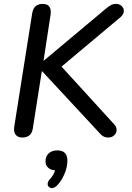

<svg xmlns="http://www.w3.org/2000/svg" viewBox="-20 -697 676 983"><path d="M52 -35Q52 -44 53 -49L145 -630Q153 -677 199 -677Q219 -677 229.5 -666.5Q240 -656 240 -636Q240 -627 239 -622L203 -387H205L525 -655Q540 -667 550 -672Q560 -677 573 -677Q591 -677 602.5 -666.5Q614 -656 614 -641Q614 -625 598 -610L295 -356L566 -59Q577 -47 577 -31Q577 -16 565 -4.5Q553 7 535 7Q519 7 508 0.5Q497 -6 482 -24L196 -332H194L148 -39Q141 7 94 7Q74 7 63 -4Q52 -15 52 -35ZM246 266Q237 266 230.5 260Q224 254 224 245Q224 232 235 221Q254 201 262 175Q240 174 226.5 161.5Q213 149 213 129Q213 103 229.5 88Q246 73 273 73Q325 73 325 125Q325 159 309.5 195Q294 231 270 255Q257 266 246 266Z"/></svg>

Font: SN Pro
Style: Italic
Weight: 400
Italic angle: -9°
Designer: Tobias Whetton
Foundry: Supernotes
Version: Version 1.003